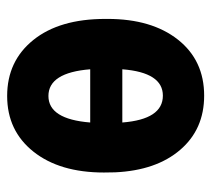

<svg xmlns="http://www.w3.org/2000/svg" viewBox="-47 -531 588 534"><g transform="rotate(-90 247.0 -264.0)"><path d="M248 -105Q312.5 -105 321.3 -217.8H173.3Q182.1 -105 248 -105ZM247.1 -423.3Q182.6 -423.3 173.3 -307.1H321.3Q312 -423.3 247.1 -423.3ZM34.2 -269Q34.2 -392.1 92.3 -465.1Q150.4 -538.1 247.1 -538.1Q344.2 -538.1 402.8 -465.3Q461.4 -392.6 461.4 -265.1V-258.8Q461.4 -136.2 403.8 -63.2Q346.2 9.8 248 9.8Q154.3 9.8 97.2 -56.9Q40 -123.5 34.7 -237.8Z"/></g></svg>

Font: MAUL Condensed Bold
Style: Condensed Bold
Weight: 700
Designer: MAUL
Version: Version 1.0; 2020; ttfautohint (v1.8.3)